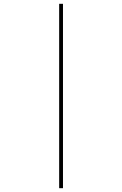

<svg xmlns="http://www.w3.org/2000/svg" viewBox="-20 -843 640 1006"><path d="M290 143V-823H310V143Z"/></svg>

Font: Iosevka Curly Thin Extended
Style: Regular
Weight: 100
Width: 7
Monospace: yes
Designer: Belleve Invis
Foundry: Belleve Invis
Version: Version 11.1.0; ttfautohint (v1.8.3)